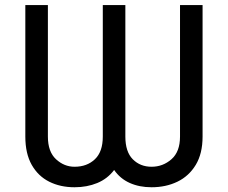

<svg xmlns="http://www.w3.org/2000/svg" viewBox="-20 -748 922 777"><path d="M82.5 -195.3V-727.5H173.8V-195.3Q173.8 -133.8 206.8 -103.5Q239.7 -73.2 281.7 -73.2Q332 -73.2 364 -103.5Q396 -133.8 396 -195.3V-727.5H487.3V-195.3Q487.3 -133.8 517.3 -103.5Q547.4 -73.2 593.3 -73.2Q639.2 -73.2 673.8 -103.5Q708.5 -133.8 708.5 -195.3V-727.5H799.8V-195.3Q799.8 -126.5 772.2 -80.8Q744.6 -35.2 698 -12.7Q651.4 9.8 593.3 9.8Q543.9 9.8 505.1 -7.6Q466.3 -24.9 441.9 -60.1Q415 -24.4 373.5 -7.3Q332 9.8 281.7 9.8Q224.1 9.8 179.2 -12.7Q134.3 -35.2 108.4 -80.8Q82.5 -126.5 82.5 -195.3Z"/></svg>

Font: Inter 20pt
Style: Regular
Weight: 400
Version: Version 4.001;git-66647c0bb